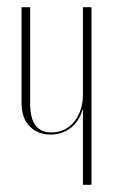

<svg xmlns="http://www.w3.org/2000/svg" viewBox="-20 -515 320 535"><path d="M210 -210Q201 -177 177 -158.5Q153 -140 121 -140Q86 -140 63 -162.5Q40 -185 40 -230V-495H64V-228Q64 -185 79 -165.5Q94 -146 123 -146Q144 -146 160.5 -154.5Q177 -163 188 -177.5Q199 -192 205 -210.5Q211 -229 211 -248V-495H235V0H211V-210Z"/></svg>

Font: Moniqa Thin Display
Style: Regular
Weight: 100
Designer: Rajesh Rajput
Foundry: Rajesh Rajput
Version: Version 1.000